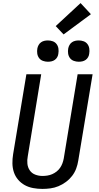

<svg xmlns="http://www.w3.org/2000/svg" viewBox="-20 -1216 640 1244"><path d="M254 8Q224 8 194.5 2.5Q165 -3 140.5 -16.5Q116 -30 97.5 -51.5Q79 -73 70 -100Q61 -127 60.5 -157Q60 -187 65 -217L151 -735H247L160 -204Q155 -179 157.5 -155Q160 -131 173 -112Q186 -93 208.5 -84.5Q231 -76 255 -76Q255 -76 255.5 -76Q256 -76 256 -76Q271 -76 287 -78.5Q303 -81 318 -87.5Q333 -94 346.5 -104.5Q360 -115 369.5 -129Q379 -143 384.5 -158Q390 -173 393 -189L483 -735H580L487 -175Q483 -149 473.5 -123.5Q464 -98 447 -76Q430 -54 407 -37Q384 -20 358.5 -9.5Q333 1 306.5 4.5Q280 8 254 8ZM490 -816Q474 -816 458.5 -821.5Q443 -827 433.5 -839.5Q424 -852 421.5 -868.5Q419 -885 422 -902Q424 -913 430 -924Q436 -935 446 -942Q456 -949 467.5 -951.5Q479 -954 490 -954Q507 -954 522 -948.5Q537 -943 546.5 -930.5Q556 -918 558.5 -901.5Q561 -885 558 -868Q557 -857 551 -846Q545 -835 535 -828Q525 -821 513.5 -818.5Q502 -816 490 -816ZM290 -816Q274 -816 258.5 -821.5Q243 -827 233.5 -839.5Q224 -852 221.5 -868.5Q219 -885 222 -902Q224 -913 230 -924Q236 -935 246 -942Q256 -949 267.5 -951.5Q279 -954 290 -954Q307 -954 322 -948.5Q337 -943 346.5 -930.5Q356 -918 358.5 -901.5Q361 -885 358 -868Q357 -857 351 -846Q345 -835 335 -828Q325 -821 313.5 -818.5Q302 -816 290 -816ZM392 -993 341 -1047 502 -1196 569 -1124Z"/></svg>

Font: Iosevka Curly Medium Extended
Style: Italic
Weight: 500
Width: 7
Italic angle: -9°
Monospace: yes
Designer: Belleve Invis
Foundry: Belleve Invis
Version: Version 11.1.0; ttfautohint (v1.8.3)